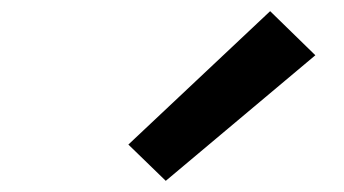

<svg xmlns="http://www.w3.org/2000/svg" viewBox="-20 -830 616 344"><path d="M277 -506 545 -731 464 -810 210 -571Z"/></svg>

Font: Iosevka Sparkle Semibold
Style: Italic
Weight: 600
Italic angle: -9°
Designer: Belleve Invis
Foundry: Belleve Invis
Version: Version 4.5.0; ttfautohint (v1.8.3)